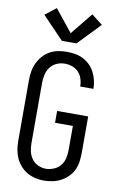

<svg xmlns="http://www.w3.org/2000/svg" viewBox="-105 -1037 686 1102"><g transform="rotate(10 237.5 -486.0)"><path d="M231 8Q206 8 180.5 2Q155 -4 133 -17Q111 -30 94 -49.5Q77 -69 66.5 -92.5Q56 -116 52 -141.5Q48 -167 48 -192V-543Q48 -569 52 -594.5Q56 -620 67 -644Q78 -668 95 -687.5Q112 -707 134.5 -720Q157 -733 183 -738Q209 -743 235 -743Q259 -743 283 -739Q307 -735 329 -724Q351 -713 369 -695.5Q387 -678 398 -656.5Q409 -635 415 -611Q421 -587 421 -563V-560H344V-562Q344 -584 337 -605.5Q330 -627 315 -643Q300 -659 278.5 -666.5Q257 -674 235 -674Q210 -674 187.5 -664Q165 -654 150.5 -634.5Q136 -615 130.5 -591Q125 -567 125 -543V-192Q125 -168 130 -144.5Q135 -121 149 -101.5Q163 -82 185 -71.5Q207 -61 231 -61Q255 -61 278.5 -71Q302 -81 317 -100Q332 -119 337 -143.5Q342 -168 342 -192V-330H238V-399H419V-192Q419 -166 416 -140Q413 -114 402.5 -90Q392 -66 373.5 -47Q355 -28 332 -15.5Q309 -3 283 2.5Q257 8 231 8ZM195 -800 70 -930 134 -980 237 -852 341 -980 405 -930 280 -800Z"/></g></svg>

Font: Iosevka QP
Style: Regular
Weight: 400
Designer: Belleve Invis
Foundry: Belleve Invis
Version: Version 20.0.0; ttfautohint (v1.8.4)